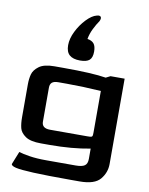

<svg xmlns="http://www.w3.org/2000/svg" viewBox="-101 -850 853 1099"><g transform="rotate(10 325.5 -301.0)"><path d="M40 145 70 70Q92 77 133 83.5Q174 90 230 90H401Q438 90 453.5 79Q469 68 469 40V-20Q365 0 233 0H183Q122 0 93 -20Q64 -40 57.5 -66Q51 -92 51 -128V-320Q51 -352 58 -378.5Q65 -405 94 -426.5Q123 -448 183 -448H234Q405 -448 483 -435L509 -448H591V48Q591 98 558.5 137Q526 176 439 176H389Q246 176 170.5 172.5Q95 169 67.5 162.5Q40 156 40 145ZM438 -86Q454 -86 460 -87.5Q466 -89 467.5 -94.5Q469 -100 469 -116V-355Q364 -362 272 -362H221Q196 -362 184.5 -352.5Q173 -343 173 -322V-126Q172 -86 221 -86ZM382 -778Q397 -778 397 -764Q397 -757 392 -747Q377 -726 362 -695.5Q347 -665 342 -635Q368 -631 380 -616Q392 -601 392 -570Q392 -535 375.5 -520.5Q359 -506 321 -506Q280 -506 259.5 -524Q239 -542 239 -581Q239 -619 260 -661.5Q281 -704 312 -736.5Q343 -769 371 -776Q379 -778 382 -778Z"/></g></svg>

Font: Gold
Style: Regular
Weight: 400
Designer: jaiki
Version: Version 1.000